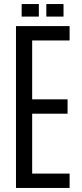

<svg xmlns="http://www.w3.org/2000/svg" viewBox="-20 -929 404 949"><path d="M59 0V-800H324V-729H139V-438H314V-367H139V-71H324V0ZM209 -847V-909H294V-847ZM87 -847V-909H172V-847Z"/></svg>

Font: Big Shoulders Text
Style: Regular
Weight: 400
Designer: Patric King
Foundry: XO Type Co
Version: Version 1.000; ttfautohint (v1.8.2)